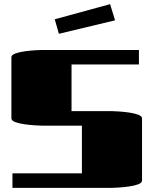

<svg xmlns="http://www.w3.org/2000/svg" viewBox="-20 -906 735 926"><path d="M650 -665V-595H325V-370H520Q529 -370 552 -368.5Q575 -367 601 -363.5Q627 -360 646 -353Q665 -346 665 -335V-35Q665 -24 646 -17Q627 -10 601 -6.5Q575 -3 552 -1.5Q529 0 520 0H40V-70H375V-300H180Q171 -300 148 -301.5Q125 -303 99 -306.5Q73 -310 54 -317Q35 -324 35 -335V-630Q35 -641 54 -648Q73 -655 99 -658.5Q125 -662 148 -663.5Q171 -665 180 -665ZM511 -886 535 -808 264 -743 244 -813Z"/></svg>

Font: Gajraj One
Style: Regular
Weight: 400
Designer: Saurabh Sharma
Foundry: Saurabh Sharma
Version: Version 1.000